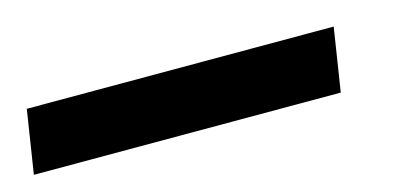

<svg xmlns="http://www.w3.org/2000/svg" viewBox="-65 -92 593 281"><g transform="rotate(-15 231.5 48.0)"><path d="M-37 96 -22 0H443L428 96Z"/></g></svg>

Font: Nunito Sans 9pt ExtraBold
Style: Italic
Weight: 800
Italic angle: -9°
Version: Version 3.101;gftools[0.9.27]